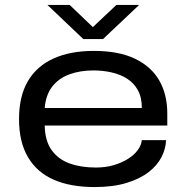

<svg xmlns="http://www.w3.org/2000/svg" viewBox="-20 -745 754 777"><path d="M363 12Q266 12 198 -17.5Q130 -47 93.5 -108.5Q57 -170 57 -263Q57 -355 92.5 -416Q128 -477 196 -508Q264 -539 360 -539Q461 -539 527 -507Q593 -475 625 -418.5Q657 -362 657 -286V-237H161Q162 -175 189 -137.5Q216 -100 262 -83.5Q308 -67 368 -67Q407 -67 439.5 -76.5Q472 -86 497 -101.5Q522 -117 537 -137Q552 -157 554 -178H652Q651 -144 634 -110Q617 -76 581.5 -48.5Q546 -21 491.5 -4.5Q437 12 363 12ZM161 -308H554Q554 -351 538 -380Q522 -409 494.5 -426.5Q467 -444 431.5 -452Q396 -460 358 -460Q304 -460 260.5 -444Q217 -428 191 -394Q165 -360 161 -308ZM172 -725H262L379 -613H332L451 -725H543L397 -587H317Z"/></svg>

Font: Archivo Expanded
Style: Regular
Weight: 400
Width: 7
Designer: Hector Gatti
Foundry: Omnibus-Type
Version: Version 2.001